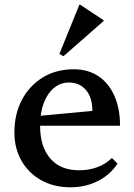

<svg xmlns="http://www.w3.org/2000/svg" viewBox="-20 -795 580 828"><path d="M283.4 12.7Q212.8 12.7 158.2 -17.6Q103.6 -47.8 72.9 -101.4Q42.2 -154.9 42.2 -223.6Q42.2 -304.3 75 -365.5Q107.8 -426.6 165.3 -461.5Q222.9 -496.3 297.9 -496.3Q359.1 -496.3 403.9 -466.7Q448.6 -437.1 473.1 -382.4Q497.6 -327.7 497.6 -252.9H114.8V-292L378.3 -316.8Q378.3 -374.3 350.8 -406.7Q323.3 -439.1 277 -439.1Q240.7 -439.1 212.5 -415.6Q184.2 -392.2 168.6 -350.2Q152.9 -308.2 152.9 -253.4Q152.9 -162.1 196.9 -111.4Q240.8 -60.7 320.7 -60.7Q407.5 -60.7 462.6 -113.6L486.7 -89.6Q455.4 -41.1 402 -14.2Q348.7 12.7 283.4 12.7ZM253.4 -552.3 236.2 -562.7 322.4 -774.9H325.5L427 -707.6V-704.5Z"/></svg>

Font: Platypi Light
Style: Regular
Weight: 300
Designer: David Sargent
Foundry: Bolt Cutter Type
Version: Version 1.200